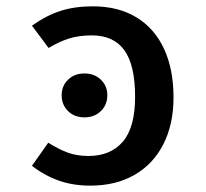

<svg xmlns="http://www.w3.org/2000/svg" viewBox="-20 -576 655 610"><path d="M81.5 -49.2 133.3 -122.6Q168.7 -100.5 196.9 -90.5Q225.1 -80.5 261.5 -80.5Q330.8 -80.5 370 -125.6Q409.2 -170.8 409.2 -268.2Q409.2 -369.2 375.1 -416.4Q341 -463.6 271.8 -463.6Q231.3 -463.6 200 -453.8Q168.7 -444.1 134.4 -423.6L81.5 -494.4Q127.7 -527.2 172.6 -541.5Q217.4 -555.9 274.9 -555.9Q355.9 -555.9 413.6 -520.8Q471.3 -485.6 501.3 -420.5Q531.3 -355.4 531.3 -266.7Q531.3 -181 499 -117.7Q466.7 -54.4 407.2 -20.3Q347.7 13.8 267.2 13.8Q211.8 13.8 166.4 -2.3Q121 -18.5 81.5 -49.2ZM321 -273.3Q321 -243.1 300.5 -223.1Q280 -203.1 248.2 -203.1Q216.4 -203.1 196.2 -223.1Q175.9 -243.1 175.9 -273.3Q175.9 -303.1 196.2 -322.8Q216.4 -342.6 248.2 -342.6Q280 -342.6 300.5 -322.8Q321 -303.1 321 -273.3Z"/></svg>

Font: Fira Code Fixed Medium
Style: Regular
Weight: 500
Monospace: yes
Designer: Carrois Corporate, Edenspiekermann AG, Nikita Prokopov
Foundry: Carrois Corporate, Edenspiekermann AG, Nikita Prokopov
Version: Version 5.002